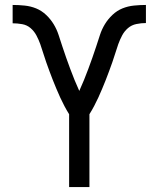

<svg xmlns="http://www.w3.org/2000/svg" viewBox="-20 -755 640 775"><path d="M259 0V-294Q249 -310 240 -327Q231 -344 223 -361.5Q215 -379 207.5 -397Q200 -415 193 -432.5Q186 -450 179.5 -468Q173 -486 166.5 -504Q160 -522 154.5 -540.5Q149 -559 142.5 -577Q136 -595 127 -612Q118 -629 103.5 -641.5Q89 -654 69.5 -657.5Q50 -661 31 -661V-735Q55 -735 79.5 -732.5Q104 -730 126 -721Q148 -712 166 -695Q184 -678 196.5 -657.5Q209 -637 216.5 -614Q224 -591 231.5 -568Q239 -545 247 -522.5Q255 -500 263.5 -477Q272 -454 281 -432Q290 -410 300 -388Q310 -410 319 -432Q328 -454 336.5 -477Q345 -500 353 -522.5Q361 -545 368.5 -568Q376 -591 383.5 -614Q391 -637 403.5 -657.5Q416 -678 434 -695Q452 -712 474 -721Q496 -730 520.5 -732.5Q545 -735 569 -735V-662Q550 -662 530.5 -658Q511 -654 496.5 -641.5Q482 -629 473 -612Q464 -595 457.5 -577Q451 -559 445.5 -540.5Q440 -522 433.5 -504Q427 -486 420.5 -468Q414 -450 407 -432.5Q400 -415 392.5 -397Q385 -379 377 -361.5Q369 -344 360 -327Q351 -310 341 -294V0Z"/></svg>

Font: Zed Sans Extended
Style: Regular
Weight: 400
Width: 7
Designer: Belleve Invis
Foundry: Belleve Invis
Version: Version 1.0.0; ttfautohint (v1.8.4)